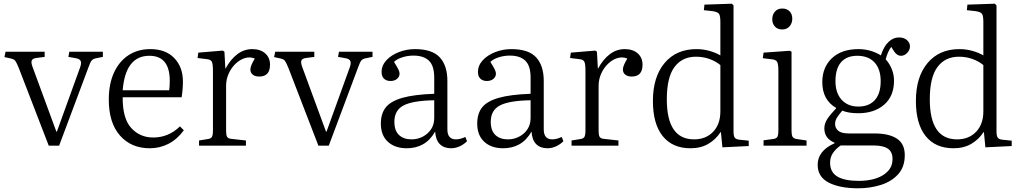

<svg xmlns="http://www.w3.org/2000/svg" viewBox="-20 -786 5511 1036"><path d="M243 0 81 -420Q70 -447 63 -457Q56 -467 36 -471L4 -478L10 -507H221V-479L175 -473Q155 -470 151 -459Q147 -448 156 -424L284 -76H287L411 -419Q420 -442 416 -455Q412 -468 389 -472L349 -479L354 -507H535V-479L500 -472Q483 -469 475 -460Q467 -451 456 -419L299 0Z M788 14Q688 14 627.5 -54.5Q567 -123 567 -249Q567 -332 594.5 -393Q622 -454 672.5 -487.5Q723 -521 791 -521Q874 -521 920.5 -472.5Q967 -424 967 -346Q967 -305 960 -261H642Q641 -147 688 -95.5Q735 -44 807 -44Q847 -44 883 -58.5Q919 -73 951 -104L972 -83Q936 -34 889 -10Q842 14 788 14ZM642 -299H893Q896 -322 896 -350Q896 -485 786 -485Q657 -485 642 -299Z M1054 0V-28L1103 -36Q1118 -38 1123.5 -47.5Q1129 -57 1129 -82V-405Q1129 -441 1123 -453Q1117 -465 1095 -467L1046 -473L1050 -502L1182 -513L1191 -507L1196 -416H1197Q1224 -466 1260.5 -493.5Q1297 -521 1341 -521Q1385 -521 1411 -498Q1437 -475 1437 -437Q1437 -373 1379 -373Q1356 -373 1343.5 -383.5Q1331 -394 1331 -411Q1331 -431 1355 -470Q1328 -481 1301 -472.5Q1274 -464 1251 -442Q1228 -420 1214 -389Q1200 -358 1200 -323V-80Q1200 -58 1205 -48.5Q1210 -39 1226 -37L1307 -28V0Z M1698 0 1536 -420Q1525 -447 1518 -457Q1511 -467 1491 -471L1459 -478L1465 -507H1676V-479L1630 -473Q1610 -470 1606 -459Q1602 -448 1611 -424L1739 -76H1742L1866 -419Q1875 -442 1871 -455Q1867 -468 1844 -472L1804 -479L1809 -507H1990V-479L1955 -472Q1938 -469 1930 -460Q1922 -451 1911 -419L1754 0Z M2175 14Q2111 14 2073 -21Q2035 -56 2035 -119Q2035 -173 2061.5 -206.5Q2088 -240 2151 -258Q2214 -276 2323 -280V-368Q2323 -431 2294.5 -458.5Q2266 -486 2211 -486Q2179 -486 2150 -476.5Q2121 -467 2106 -452Q2123 -425 2129.5 -411.5Q2136 -398 2136 -389Q2136 -372 2122.5 -360.5Q2109 -349 2087 -349Q2065 -349 2052 -361.5Q2039 -374 2039 -397Q2039 -433 2065 -461Q2091 -489 2132.5 -505Q2174 -521 2219 -521Q2312 -521 2353 -476.5Q2394 -432 2394 -349V-88Q2394 -34 2440 -34Q2463 -34 2491 -47L2500 -24Q2482 -6 2459.5 4Q2437 14 2414 14Q2376 14 2353.5 -8Q2331 -30 2328 -76Q2301 -29 2262.5 -7.5Q2224 14 2175 14ZM2201 -34Q2233 -34 2261 -48.5Q2289 -63 2306 -88.5Q2323 -114 2323 -149V-245Q2207 -243 2157.5 -217Q2108 -191 2108 -129Q2108 -81 2133 -57.5Q2158 -34 2201 -34Z M2695 14Q2631 14 2593 -21Q2555 -56 2555 -119Q2555 -173 2581.5 -206.5Q2608 -240 2671 -258Q2734 -276 2843 -280V-368Q2843 -431 2814.5 -458.5Q2786 -486 2731 -486Q2699 -486 2670 -476.5Q2641 -467 2626 -452Q2643 -425 2649.5 -411.5Q2656 -398 2656 -389Q2656 -372 2642.5 -360.5Q2629 -349 2607 -349Q2585 -349 2572 -361.5Q2559 -374 2559 -397Q2559 -433 2585 -461Q2611 -489 2652.5 -505Q2694 -521 2739 -521Q2832 -521 2873 -476.5Q2914 -432 2914 -349V-88Q2914 -34 2960 -34Q2983 -34 3011 -47L3020 -24Q3002 -6 2979.5 4Q2957 14 2934 14Q2896 14 2873.5 -8Q2851 -30 2848 -76Q2821 -29 2782.5 -7.5Q2744 14 2695 14ZM2721 -34Q2753 -34 2781 -48.5Q2809 -63 2826 -88.5Q2843 -114 2843 -149V-245Q2727 -243 2677.5 -217Q2628 -191 2628 -129Q2628 -81 2653 -57.5Q2678 -34 2721 -34Z M3064 0V-28L3113 -36Q3128 -38 3133.5 -47.5Q3139 -57 3139 -82V-405Q3139 -441 3133 -453Q3127 -465 3105 -467L3056 -473L3060 -502L3192 -513L3201 -507L3206 -416H3207Q3234 -466 3270.5 -493.5Q3307 -521 3351 -521Q3395 -521 3421 -498Q3447 -475 3447 -437Q3447 -373 3389 -373Q3366 -373 3353.5 -383.5Q3341 -394 3341 -411Q3341 -431 3365 -470Q3338 -481 3311 -472.5Q3284 -464 3261 -442Q3238 -420 3224 -389Q3210 -358 3210 -323V-80Q3210 -58 3215 -48.5Q3220 -39 3236 -37L3317 -28V0Z M3706 14Q3608 14 3555.5 -52Q3503 -118 3503 -241Q3503 -371 3566 -446Q3629 -521 3738 -521Q3775 -521 3809.5 -511Q3844 -501 3867 -487V-667Q3867 -701 3859.5 -711.5Q3852 -722 3824 -726L3778 -731L3781 -761L3929 -766L3938 -757V-77Q3938 -53 3944.5 -43.5Q3951 -34 3971 -32L4020 -27V2L3878 9L3870 -73H3868Q3842 -33 3801.5 -9.5Q3761 14 3706 14ZM3725 -34Q3789 -34 3828 -75Q3867 -116 3867 -185V-435Q3841 -456 3807.5 -468Q3774 -480 3735 -480Q3661 -480 3619.5 -424.5Q3578 -369 3578 -250Q3578 -34 3725 -34Z M4200 -627Q4176 -627 4161.5 -642.5Q4147 -658 4147 -682Q4147 -707 4161.5 -723.5Q4176 -740 4201 -740Q4226 -740 4240.5 -725Q4255 -710 4255 -685Q4255 -661 4240.5 -644Q4226 -627 4200 -627ZM4100 0V-29L4152 -36Q4169 -38 4174.5 -47.5Q4180 -57 4180 -85V-404Q4180 -440 4173.5 -452Q4167 -464 4145 -466L4096 -472L4100 -502L4241 -512L4251 -507V-81Q4251 -59 4256 -49Q4261 -39 4278 -36L4332 -28V0Z M4610 230Q4512 230 4452 199.5Q4392 169 4392 103Q4392 28 4483 -13V-16Q4428 -39 4428 -93Q4428 -119 4443.5 -143Q4459 -167 4491 -201V-204Q4417 -247 4417 -343Q4417 -423 4469 -472Q4521 -521 4612 -521Q4647 -521 4678.5 -511.5Q4710 -502 4733 -487Q4749 -536 4774.5 -560Q4800 -584 4830 -584Q4858 -584 4874 -569.5Q4890 -555 4890 -536Q4890 -516 4875 -500.5Q4860 -485 4842 -485Q4819 -485 4803 -511L4789 -533Q4770 -508 4759 -466Q4779 -444 4791.5 -414Q4804 -384 4804 -351Q4804 -267 4750.5 -221Q4697 -175 4611 -175Q4584 -175 4563 -178.5Q4542 -182 4525 -189Q4509 -171 4497.5 -153.5Q4486 -136 4486 -117Q4486 -95 4503 -80.5Q4520 -66 4560 -66H4698Q4777 -66 4819.5 -38Q4862 -10 4862 51Q4862 115 4826 154.5Q4790 194 4732.5 212Q4675 230 4610 230ZM4611 -211Q4669 -211 4700.5 -246Q4732 -281 4732 -348Q4732 -413 4699 -449Q4666 -485 4605 -485Q4549 -485 4518.5 -450.5Q4488 -416 4488 -348Q4488 -284 4521.5 -247.5Q4555 -211 4611 -211ZM4615 190Q4666 190 4707 176.5Q4748 163 4772 136.5Q4796 110 4796 72Q4796 33 4770.5 16Q4745 -1 4696 -1H4516Q4492 15 4475.5 38Q4459 61 4459 92Q4459 143 4498 166.5Q4537 190 4615 190Z M5125 14Q5027 14 4974.5 -52Q4922 -118 4922 -241Q4922 -371 4985 -446Q5048 -521 5157 -521Q5194 -521 5228.5 -511Q5263 -501 5286 -487V-667Q5286 -701 5278.5 -711.5Q5271 -722 5243 -726L5197 -731L5200 -761L5348 -766L5357 -757V-77Q5357 -53 5363.5 -43.5Q5370 -34 5390 -32L5439 -27V2L5297 9L5289 -73H5287Q5261 -33 5220.5 -9.5Q5180 14 5125 14ZM5144 -34Q5208 -34 5247 -75Q5286 -116 5286 -185V-435Q5260 -456 5226.5 -468Q5193 -480 5154 -480Q5080 -480 5038.5 -424.5Q4997 -369 4997 -250Q4997 -34 5144 -34Z"/></svg>

Font: Literata 36pt Light
Style: Regular
Weight: 300
Designer: Latin by Veronika Burian and Jose Scaglione. Greek by Irene Vlachou. Cyrillic by Vera Evstafieva.
Foundry: TypeTogether
Version: Version 3.002